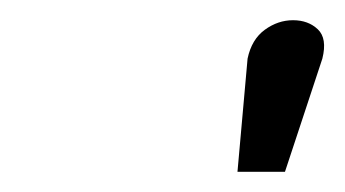

<svg xmlns="http://www.w3.org/2000/svg" viewBox="-20 -759 341 190"><path d="M225 -701 215 -589H262L299 -701Q304 -721 294.5 -730Q285 -739 270 -739Q255 -739 242 -729.5Q229 -720 225 -701Z"/></svg>

Font: Advent Pro Medium
Style: Italic
Weight: 500
Italic angle: -12°
Version: Version 3.000